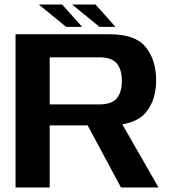

<svg xmlns="http://www.w3.org/2000/svg" viewBox="-20 -826 766 846"><path d="M48.5 0H199V-273.5H457Q573.5 -273.5 620.8 -328.5Q668 -383.5 668 -472Q668 -561 622.5 -618Q577 -675 464 -675H48.5ZM513 0H678.5L493.5 -322.5L342.5 -317.5ZM199 -366V-573.5H417Q472.5 -573.5 494.8 -546.2Q517 -519 517 -469.5Q517 -420.5 495 -393.2Q473 -366 417 -366ZM418.5 -707.5H489L401 -806H298ZM271.5 -707.5H342L254 -806H151Z"/></svg>

Font: Anybody SemiExpanded SemiBold
Style: Regular
Weight: 600
Width: 6
Designer: Tyler Finck
Foundry: Etcetera Type Company
Version: Version 1.113;gftools[0.9.25]